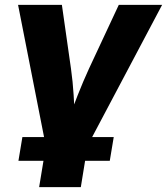

<svg xmlns="http://www.w3.org/2000/svg" viewBox="-20 -559 681 783"><path d="M168.5 44.9 53.7 -539.1H232.4L269.5 -278.8Q276.9 -226.1 280.3 -171.6Q283.7 -117.2 286.6 -57.6H253.4Q275.9 -117.2 297.1 -171.4Q318.4 -225.6 342.8 -278.8L464.4 -539.1H641.1L332 44.9ZM139.6 204.1 173.8 -3.4H343.3L309.6 204.1ZM55.2 96.7 71.3 0H443.8L427.7 96.7Z"/></svg>

Font: Inter 18pt ExtraBold
Style: Italic
Weight: 800
Italic angle: -9.3988°
Designer: Rasmus Andersson
Foundry: rsms
Version: Version 4.001;git-66647c0bb